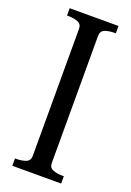

<svg xmlns="http://www.w3.org/2000/svg" viewBox="-139 -761 553 813"><g transform="rotate(20 138.0 -355.0)"><path d="M95 -69V-642Q95 -663 76.5 -670Q58 -677 34 -677H28V-710H248V-677H242Q217 -677 199 -670Q181 -663 181 -641V-68Q181 -47 199 -40Q217 -33 242 -33H248V0H28V-33H34Q58 -33 76.5 -40Q95 -47 95 -69Z"/></g></svg>

Font: Roboto Serif 120pt ExtraCondensed
Style: Regular
Weight: 400
Width: 2
Designer: Greg Gazdowicz
Foundry: Commercial Type
Version: Version 1.008